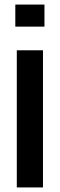

<svg xmlns="http://www.w3.org/2000/svg" viewBox="-20 -820 261 840"><path d="M47 -703.5V-800H174.5V-703.5ZM53.5 0V-600H168V0Z"/></svg>

Font: Big Shoulders Stencil Text Thin
Style: Bold
Weight: 700
Version: Version 2.001